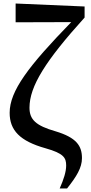

<svg xmlns="http://www.w3.org/2000/svg" viewBox="-20 -845 516 1094"><path d="M320 229H362C416 161 447 111 447 56C447 -14 416 -61 296 -97C184 -129 148 -164 148 -231C148 -354 240 -499 462 -745V-808L69 -825V-718L386 -719C142 -468 35 -327 35 -202C35 -103 93 -41 240 0C343 29 357 54 357 98C357 134 343 177 320 229Z"/></svg>

Font: GenRyuMin2 TW B
Style: Regular
Weight: 700
Version: Version 2.100;PS 2.1;hotconv 16.6.51;makeotf.lib2.5.65220 DE